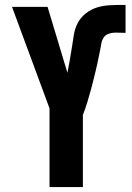

<svg xmlns="http://www.w3.org/2000/svg" viewBox="-20 -763 540 783"><path d="M182 0V-321L29 -735H174L255 -466Q260 -492 264.5 -517.5Q269 -543 273 -568.5Q277 -594 281 -620Q285 -646 297 -669Q309 -692 330 -708.5Q351 -725 375.5 -732.5Q400 -740 426 -741.5Q452 -743 478 -743H492V-629Q482 -629 471.5 -629.5Q461 -630 450 -630Q437 -630 423.5 -625.5Q410 -621 402.5 -609.5Q395 -598 393 -584Q391 -570 388 -557Q385 -544 382.5 -530.5Q380 -517 377 -504Q374 -491 371 -477.5Q368 -464 364.5 -451Q361 -438 358 -424.5Q355 -411 351 -398Q347 -385 343.5 -372Q340 -359 336 -346Q332 -333 327.5 -320Q323 -307 318 -294V0Z"/></svg>

Font: Iosevka Heavy
Style: Regular
Weight: 900
Monospace: yes
Designer: Belleve Invis
Foundry: Belleve Invis
Version: Version 32.5.0; ttfautohint (v1.8.4)